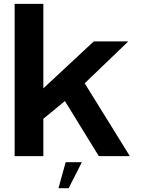

<svg xmlns="http://www.w3.org/2000/svg" viewBox="-20 -805 726 990"><path d="M312.5 -287.5 489.5 0H649.5L413 -381.5ZM55.5 0H203.5V-192.5L319 -287.5L411.5 -370.5L641.5 -591.5H463.5L203.5 -349.5V-785H55.5ZM281.5 165.5H334L402 31.5H318.5Z"/></svg>

Font: Anybody SemiExpanded SemiBold
Style: Regular
Weight: 600
Width: 6
Designer: Tyler Finck
Foundry: Etcetera Type Company
Version: Version 1.113;gftools[0.9.25]